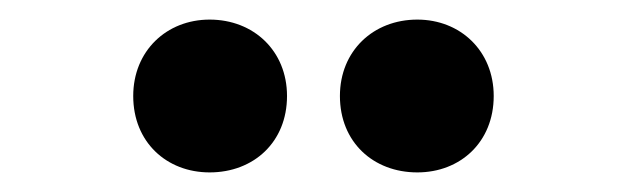

<svg xmlns="http://www.w3.org/2000/svg" viewBox="-20 -782 640 196"><path d="M406 -606C450 -606 484 -637 484 -684C484 -730 450 -762 406 -762C361 -762 327 -730 327 -684C327 -637 361 -606 406 -606ZM194 -606C239 -606 273 -637 273 -684C273 -730 239 -762 194 -762C150 -762 116 -730 116 -684C116 -637 150 -606 194 -606Z"/></svg>

Font: Montserrat-Alt1 ExtBd
Style: Regular
Weight: 800
Designer: Differentunic
Foundry: Differentunic
Version: Version 7.222